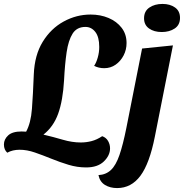

<svg xmlns="http://www.w3.org/2000/svg" viewBox="-70 -757 936 977"><path d="M368 95Q323 95 278.5 81.5Q234 68 191 50.5Q148 33 107.5 19Q67 5 30 5Q-6 5 -33 20Q-50 5 -50 -22Q-50 -48 -28.5 -68Q-7 -88 40 -88Q51 -88 63 -87Q87 -131 92.5 -203Q98 -275 102 -379Q106 -477 147.5 -544.5Q189 -612 254 -647.5Q319 -683 391 -683Q441 -683 482.5 -665.5Q524 -648 549 -615.5Q574 -583 574 -538Q574 -504 559 -475Q544 -446 518.5 -428Q493 -410 460 -410Q432 -410 409 -422Q420 -438 427.5 -464.5Q435 -491 435 -518Q435 -569 415 -594.5Q395 -620 365 -620Q321 -620 299.5 -586Q278 -552 269 -491Q260 -430 256 -349Q250 -245 226 -178.5Q202 -112 151 -72Q202 -60 249.5 -46Q297 -32 341 -32Q369 -32 396 -39Q423 -46 450 -64Q470 -57 480 -39.5Q490 -22 490 -2Q490 34 458.5 64.5Q427 95 368 95ZM753 -594Q714 -594 688.5 -612Q663 -630 663 -664Q663 -700 690 -718.5Q717 -737 757 -737Q795 -737 820.5 -719Q846 -701 846 -666Q846 -630 819 -612Q792 -594 753 -594ZM526 200Q490 200 464 184Q438 168 431 134Q469 132 494.5 108Q520 84 538 31.5Q556 -21 573 -106L653 -510L810 -526L718 -62Q691 75 644.5 137.5Q598 200 526 200Z"/></svg>

Font: Sansita Swashed SemiBold
Style: Regular
Weight: 600
Designer: Pablo Cosgaya
Foundry: Omnibus-Type
Version: Version 1.003; ttfautohint (v1.8.3)